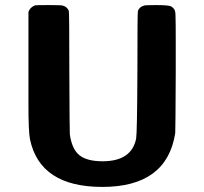

<svg xmlns="http://www.w3.org/2000/svg" viewBox="-20 -714 804 756"><path d="M92 -667Q98 -685 118 -693Q120 -694 172 -694Q222 -694 227 -692Q245 -687 251 -671Q253 -663 253 -430Q254 -189 255 -185Q263 -127 292.5 -103Q322 -79 384 -79Q498 -79 516 -168Q520 -191 521 -431Q521 -663 523 -671Q529 -687 547 -692Q552 -694 596 -694Q647 -694 655 -688Q660 -685 665 -679Q671 -672 671 -653Q672 -632 672 -555V-432Q671 -200 670 -190Q637 22 383 22Q137 22 98 -166Q92 -195 92 -303Z"/></svg>

Font: KaTeX_SansSerif
Style: Bold
Weight: 700
Version: Version 1.1; ttfautohint (v1.3)